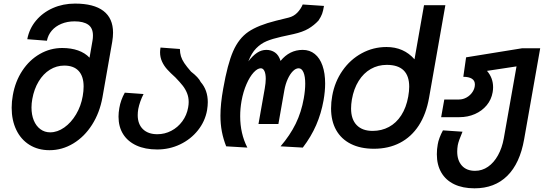

<svg xmlns="http://www.w3.org/2000/svg" viewBox="-20 -819 3040 1070"><path d="M45 -218.5Q45 -253 51.5 -288.5Q65 -365.5 104.5 -425.2Q144 -485 202 -518.2Q260 -551.5 327 -551.5Q376.5 -551.5 415.2 -537.8Q454 -524 479 -497.5L495.5 -592.5Q498 -605.5 498 -621Q498 -663 471.5 -681.5Q445 -700 395.5 -700Q355 -700 322 -686.2Q289 -672.5 268.2 -648Q247.5 -623.5 241.5 -592L132 -600.5Q143 -659 180.5 -704Q218 -749 274.5 -774Q331 -799 398 -799Q503 -799 556.5 -758Q610 -717 610 -637Q610 -613.5 605.5 -586.5L551 -276.5Q535.5 -190.5 493 -123.8Q450.5 -57 388.5 -19.5Q326.5 18 256 18Q192 18 144.2 -11.8Q96.5 -41.5 70.8 -95.2Q45 -149 45 -218.5ZM441 -283.5Q446 -311.5 446 -337Q446 -393.5 418.5 -423.5Q391 -453.5 338 -453.5Q295 -453.5 258 -430.5Q221 -407.5 195.5 -365.2Q170 -323 160 -267.5Q155.5 -243 155.5 -220Q155.5 -179.5 168.2 -148.2Q181 -117 204.8 -99.2Q228.5 -81.5 259.5 -81.5Q300 -81.5 338.2 -108.5Q376.5 -135.5 404 -181.8Q431.5 -228 441 -283.5Z M640.5 -169Q640.5 -191.5 645 -217Q652.5 -261.5 675.5 -302.5L780 -295Q758.5 -252.5 750.5 -211.5Q747.5 -193.5 747.5 -177.5Q747.5 -127.5 776.5 -99.2Q805.5 -71 857 -71Q898 -71 934.5 -90Q971 -109 996 -143Q1021 -177 1028.5 -220Q1031.5 -236.5 1031.5 -250.5Q1031.5 -277.5 1022.2 -300.2Q1013 -323 998 -342Q983 -361 957.5 -387.5Q929.5 -412.5 911.5 -432.5Q893.5 -452.5 882.8 -476.2Q872 -500 872 -527.5Q872 -538 874.5 -554L982.5 -546Q983 -523 988.5 -505Q994 -487 1007 -467.5Q1020 -448 1044.5 -420Q1087 -387 1098.5 -362Q1138 -317 1138 -249.5Q1138 -230 1134 -205Q1123 -143 1083.2 -93Q1043.5 -43 984 -14.5Q924.5 14 856 14Q789 14 740.5 -8.2Q692 -30.5 666.2 -71.5Q640.5 -112.5 640.5 -169Z M1208.5 -174.5Q1208.5 -240 1224 -325.5Q1248 -462 1279.2 -533.5Q1310.5 -605 1364.2 -641.8Q1418 -678.5 1518 -703.5L1589 -721Q1617 -728 1636.5 -748Q1656 -768 1667 -794L1785.5 -786Q1781 -758 1775 -741.8Q1769 -725.5 1755 -704.5Q1730.5 -678 1698.8 -659.2Q1667 -640.5 1615.5 -629L1547 -614Q1498 -603 1465.8 -589.5Q1433.5 -576 1407.5 -549.5Q1381.5 -523 1364 -477Q1388 -508.5 1412.5 -524.8Q1437 -541 1464 -541Q1491.5 -541 1512.5 -526.5Q1533.5 -512 1543.5 -479.5Q1593.5 -541 1667 -541Q1706 -541 1734.2 -518.2Q1762.5 -495.5 1777.2 -453.2Q1792 -411 1792 -353.5Q1792 -310 1783 -259Q1770 -186.5 1742 -122Q1714 -57.5 1667.5 3.5L1543.5 -3.5Q1596 -64.5 1627.8 -129.2Q1659.5 -194 1673 -271Q1681 -316 1681 -353Q1681 -393.5 1671.2 -416Q1661.5 -438.5 1644.5 -438.5Q1628 -438.5 1612 -422.2Q1596 -406 1583.5 -378.5Q1571 -351 1565 -318L1531.5 -128H1420.5L1455.5 -326Q1461 -357.5 1461 -379.5Q1461 -407 1453.8 -422.8Q1446.5 -438.5 1433.5 -438.5Q1415 -438.5 1393.5 -415.2Q1372 -392 1353.8 -350.2Q1335.5 -308.5 1326 -256Q1318.5 -213.5 1318.5 -171.5Q1318.5 -74.5 1358.5 3.5L1240.5 -3.5Q1224.5 -44 1216.5 -85.5Q1208.5 -127 1208.5 -174.5Z M1825 -215Q1825 -249.5 1831.5 -285Q1845.5 -363.5 1888.8 -425.5Q1932 -487.5 1996 -522.2Q2060 -557 2134 -557Q2230 -557 2290 -488.5L2343 -790H2462L2371 -273.5Q2355 -183 2313.8 -119.5Q2272.5 -56 2209 -23Q2145.5 10 2064 10Q1989 10 1935.2 -17Q1881.5 -44 1853.2 -94.5Q1825 -145 1825 -215ZM2255 -280.5Q2260.5 -312 2260.5 -335.5Q2260.5 -457.5 2135.5 -457.5Q2086.5 -457.5 2046.2 -434.5Q2006 -411.5 1978.8 -368Q1951.5 -324.5 1941 -264.5Q1936.5 -237.5 1936.5 -214.5Q1936.5 -154 1967.8 -121.8Q1999 -89.5 2056.5 -89.5Q2106.5 -89.5 2147.5 -111.5Q2188.5 -133.5 2216.2 -176.5Q2244 -219.5 2255 -280.5Z M2414.5 40.5Q2414.5 12.5 2419.5 -14.5Q2422 -31 2429.8 -51.8Q2437.5 -72.5 2448.5 -92.5L2557.5 -85Q2535.5 -34 2531 -9.5Q2528 9.5 2528 25.5Q2528 75 2554 104Q2580 133 2627.5 133Q2667 133 2699.8 110.2Q2732.5 87.5 2755.2 46.5Q2778 5.5 2787.5 -47.5L2858.5 -449L2694 -424Q2728 -385 2728 -332.5Q2728 -320 2725.5 -305Q2718.5 -264 2692.5 -232.5Q2666.5 -201 2626.8 -183.5Q2587 -166 2539.5 -166H2438.5L2456 -264.5H2538Q2560.5 -264.5 2581 -276.2Q2601.5 -288 2614 -307.5Q2626.5 -327 2626.5 -348.5Q2626.5 -370 2609.5 -380.5Q2592.5 -391 2562 -391L2577.5 -499.5L2889.5 -550H2990.5L2901 -43Q2877.5 91.5 2807 161Q2736.5 230.5 2624.5 230.5Q2558.5 230.5 2511.2 207.8Q2464 185 2439.2 142.2Q2414.5 99.5 2414.5 40.5Z"/></svg>

Font: JuliaMono SemiBoldItalic
Style: Regular
Weight: 600
Italic angle: -9°
Monospace: yes
Designer: cormullion
Foundry: corm
Version: Version 0.049; ttfautohint (v1.8.4)